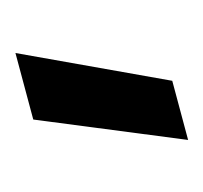

<svg xmlns="http://www.w3.org/2000/svg" viewBox="-47 -816 323 305"><g transform="rotate(-15 114.5 -663.0)"><path d="M229.2 -560.5 0 -655.5V-764.9L229.2 -657.8Z"/></g></svg>

Font: Envelope Sans Variable
Style: Regular
Weight: 500
Designer: Andreas Rasmussen / Norman Anderson
Foundry: mail.de GmbH
Version: Version 1.150